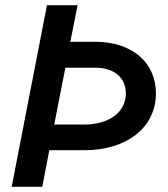

<svg xmlns="http://www.w3.org/2000/svg" viewBox="-20 -720 647 740"><path d="M25 0H143L170 -141H305C469 -141 581 -229 581 -360C581 -480 488 -559 347 -559H251L279 -700H161ZM305 -240H189L232 -459H347C420 -459 465 -421 465 -360C465 -288 401 -240 305 -240Z"/></svg>

Font: Uncut Sans Semibold Italic
Style: Regular
Weight: 600
Italic angle: -11°
Designer: Kasper Nordkvist
Foundry: UNCUT.wtf
Version: Version 1.304;Glyphs 3.2 (3246)